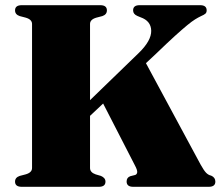

<svg xmlns="http://www.w3.org/2000/svg" viewBox="-20 -720 854 740"><path d="M327 -72.5Q327 -55.5 348.5 -48L369 -42Q386.5 -34.5 386.5 -20Q386.5 0 361 0H64Q38 0 38 -20Q38 -36 56 -42L79 -48Q103.5 -55 103.5 -72.5V-627.5Q103.5 -645 79 -652L56 -658Q38 -664 38 -680Q38 -700 64 -700H366.5Q392 -700 392 -680Q392 -664 374.5 -658L351.5 -652Q327 -645 327 -627.5V-334L515.5 -516.5Q563.5 -563.5 562.8 -601.5Q562 -639.5 521.5 -653.5L509.5 -658.5Q493 -665.5 493 -680Q493 -700 518 -700H751.5Q776.5 -700 776.5 -680Q776.5 -672 771.8 -667.5Q767 -663 754 -657.5Q743.5 -652.5 731.8 -645.2Q720 -638 701.8 -623Q683.5 -608 654.5 -581.8Q625.5 -555.5 581 -512.5L542.5 -476.5L753 -86Q765.5 -63.5 774 -54.5Q782.5 -45.5 794 -43Q810 -36 810 -20Q810 0 784.5 0H493.5Q468 0 468 -20.5Q468 -36 482.5 -41L500.5 -45.5Q507.5 -47.5 508.8 -55.8Q510 -64 499.5 -83.5L377.5 -321L327 -273.5Z"/></svg>

Font: Fraunces 72pt S000 Black
Style: Regular
Weight: 900
Version: Version 1.000; ttfautohint (v1.8.3)